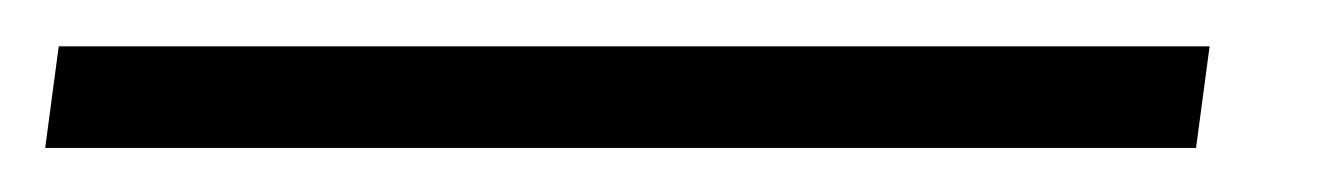

<svg xmlns="http://www.w3.org/2000/svg" viewBox="-75 24 595 85"><path d="M460.5 44.5 454.5 89.5H-55L-49 44.5Z"/></svg>

Font: Merriweather 28pt SemiBold
Style: Italic
Weight: 600
Italic angle: -7.8°
Version: Version 2.101